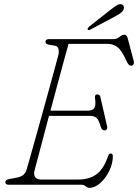

<svg xmlns="http://www.w3.org/2000/svg" viewBox="-20 -888 664 923"><path d="M370.5 0H20.5Q5.5 0 5.5 -13Q5.5 -23.5 23.5 -27L60.5 -34Q78.5 -37.5 90 -45.5Q101.5 -53.5 107.5 -72Q110.5 -81.5 121.5 -120.2Q132.5 -159 148.2 -215.2Q164 -271.5 181.5 -334.5Q199 -397.5 215.2 -456.5Q231.5 -515.5 243.5 -560.2Q255.5 -605 260.5 -623Q264.5 -639.5 261 -652.8Q257.5 -666 245.5 -668L215.5 -673Q198.5 -676 198.5 -687Q198.5 -700 216.5 -700H525.5Q542 -700 554.2 -710.5Q566.5 -721 577.5 -721Q590 -721 594.5 -702L622.5 -596Q625.5 -584 621.5 -578Q617.5 -572 610.5 -572Q598 -572 588.5 -594Q566 -645 545.2 -661Q524.5 -677 499.5 -677H309.5Q300 -643.5 286 -591.8Q272 -540 255.5 -478.8Q239 -417.5 222.5 -356H402.5Q425 -356 433.5 -368.8Q442 -381.5 436.5 -419Q435 -434 447.5 -434Q455 -434 458.5 -430.2Q462 -426.5 462.5 -422L494.5 -282Q497 -271.5 493 -266.2Q489 -261 483.5 -261Q470 -261 464.5 -278Q455 -312 443.8 -321.5Q432.5 -331 411.5 -331H215.5Q198.5 -267 183.8 -211Q169 -155 159 -117.2Q149 -79.5 146.5 -70Q140.5 -49 149 -37Q157.5 -25 174.5 -25H357.5Q409.5 -25 444.5 -50.8Q479.5 -76.5 500.5 -140Q504 -150 512.5 -150Q522.5 -150 522.5 -137Q522.5 -102 505.5 -67Q488.5 -32 462.5 -8.5Q436.5 15 409.5 15Q400 15 392 7.5Q384 0 370.5 0ZM509.5 -839.5Q529 -855 542 -863Q555 -871 566 -866.5Q574 -863 575.5 -854.8Q577 -846.5 571.5 -838Q566 -828.5 554.8 -821.5Q543.5 -814.5 529.5 -807L413 -745Q405 -741 401.5 -746.5Q400 -749.5 402.8 -753.2Q405.5 -757 408.5 -760Z"/></svg>

Font: Fraunces 9pt SuperSoft Thin
Style: Italic
Weight: 100
Italic angle: -16°
Version: Version 1.000;[0bf87f6ff]